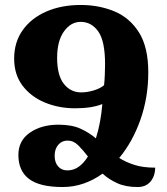

<svg xmlns="http://www.w3.org/2000/svg" viewBox="-20 -743 671 773"><path d="M392 -324Q349 -307 283 -307Q216 -307 160 -330.5Q104 -354 70.5 -398.5Q37 -443 37 -507Q37 -574 72 -622.5Q107 -671 167.5 -697Q228 -723 305 -723Q378 -723 440 -697.5Q502 -672 539.5 -612.5Q577 -553 577 -452Q577 -351 545.5 -261.5Q514 -172 460 -107Q487 -90 521.5 -79Q556 -68 605 -68Q604 -33 585.5 -11.5Q567 10 534 10Q486 10 452 -5.5Q418 -21 393 -44Q357 -18 316.5 -4Q276 10 232 10Q140 10 97 -22.5Q54 -55 54 -119Q54 -177 100.5 -209Q147 -241 215 -241Q269 -241 304 -225Q339 -209 366 -186Q376 -217 382.5 -252Q389 -287 392 -324ZM307 -371Q331 -371 357.5 -379Q384 -387 399 -400Q401 -418 402 -442.5Q403 -467 403 -484Q403 -578 375.5 -616.5Q348 -655 305 -655Q265 -655 237.5 -616.5Q210 -578 210 -510Q210 -440 237 -405.5Q264 -371 307 -371ZM200 -116Q200 -89 214 -73Q228 -57 251 -57Q277 -57 297.5 -72Q318 -87 334 -113Q314 -139 295 -158Q276 -177 252 -177Q229 -177 214.5 -160Q200 -143 200 -116Z"/></svg>

Font: Noto Serif Armenian SemiCondensed ExtraBold
Style: Regular
Weight: 800
Width: 4
Designer: Monotype Design Team
Foundry: Monotype Imaging Inc.
Version: Version 2.008; ttfautohint (v1.8.4.7-5d5b)